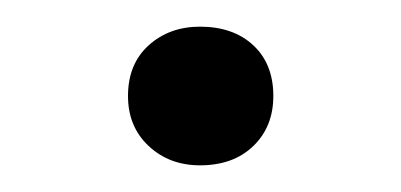

<svg xmlns="http://www.w3.org/2000/svg" viewBox="-20 -114 301 144"><path d="M130 10Q107 10 91.5 -4.5Q76 -19 76 -42Q76 -66 91.5 -80Q107 -94 130 -94Q155 -94 170 -80Q185 -66 185 -42Q185 -19 170 -4.5Q155 10 130 10Z"/></svg>

Font: Roboto Serif Thin
Style: Regular
Weight: 250
Designer: Greg Gazdowicz
Foundry: Commercial Type
Version: Version 1.004